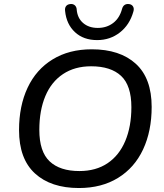

<svg xmlns="http://www.w3.org/2000/svg" viewBox="-20 -924 812 953"><path d="M74.5 -278.3Q74.5 -398.3 117.1 -488.8Q159.7 -579.4 241.4 -629.3Q323 -679.3 435.3 -679.3Q575.3 -679.3 654.1 -607.4Q732.8 -535.6 732.8 -393.4Q732.8 -273.4 690.2 -182.3Q647.6 -91.2 565.9 -41Q484.3 9.3 372 9.3Q232.6 9.3 153.6 -63.1Q74.5 -135.4 74.5 -278.3ZM632.1 -392.1Q632.1 -499.6 581 -547.3Q530 -595 432.3 -595Q351 -595 292.9 -556.4Q234.8 -517.8 205 -446.8Q175.2 -375.7 175.2 -279.5Q175.2 -171.4 226.3 -123.2Q277.3 -75 374 -75Q456.3 -75 514 -113.9Q571.8 -152.8 601.9 -224.5Q632.1 -296.3 632.1 -392.1ZM303.1 -869.5Q301.2 -884.4 307.7 -893.2Q314.2 -902.1 327.9 -903.8Q339.9 -905.4 348.5 -899.8Q357 -894.3 359.9 -882.9L360.5 -878.6Q363.7 -834.8 392.2 -810.1Q420.7 -785.4 465.4 -785.4Q509.5 -785.4 541.6 -809.8Q573.6 -834.1 585.9 -880Q589.4 -893 598.1 -899.2Q606.9 -905.4 620.5 -903.8Q634.2 -902.1 640.5 -891.6Q646.8 -881 641.7 -865.3Q623.2 -800.4 574.8 -762.7Q526.5 -725 462.4 -725Q394.4 -725 352.1 -764.4Q309.7 -803.7 303.1 -869.5Z"/></svg>

Font: SN Pro Thin
Style: Italic
Weight: 200
Italic angle: -9°
Designer: Tobias Whetton
Foundry: Supernotes
Version: Version 1.003;Glyphs 3.3 (3324)